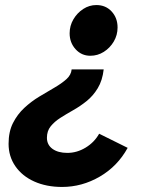

<svg xmlns="http://www.w3.org/2000/svg" viewBox="-20 -522 640 761"><path d="M391 -247Q386 -203 367.5 -172.5Q349 -142 323.5 -121.5Q298 -101 270.5 -85.5Q243 -70 219.5 -55Q196 -40 181 -21.5Q166 -3 166 24Q166 52 188 68Q210 84 247 84Q285 84 319.5 63Q354 42 373 8L486 64Q446 137 375.5 178Q305 219 226 219Q164 219 116 197.5Q68 176 41 137Q14 98 14 48Q14 0 31.5 -34.5Q49 -69 76.5 -94.5Q104 -120 135.5 -139Q167 -158 195.5 -174.5Q224 -191 243 -208Q262 -225 264 -247ZM362 -502Q399 -502 422.5 -476.5Q446 -451 446 -413Q446 -383 431 -357.5Q416 -332 391.5 -316.5Q367 -301 338 -301Q303 -301 279.5 -327Q256 -353 256 -390Q256 -420 271 -445.5Q286 -471 310 -486.5Q334 -502 362 -502Z"/></svg>

Font: Red Hat Mono
Style: Italic
Weight: 400
Italic angle: -12°
Monospace: yes
Designer: Pentagram, MCKL
Foundry: MCKL
Version: Version 1.030